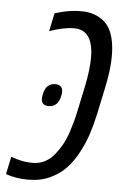

<svg xmlns="http://www.w3.org/2000/svg" viewBox="-91 -677 475 723"><g transform="rotate(5 146.5 -315.5)"><path d="M294.9 -585Q316.4 -546.9 316.4 -480Q316.4 -428.7 300.3 -354.5L279.8 -257.8Q271 -217.8 259.8 -183.1Q248.5 -148.4 229 -111.6Q209.5 -74.7 185.1 -49.1Q160.6 -23.4 124.8 -6.8Q88.9 9.8 42.5 9.8Q-3.9 9.8 -42 -3.9L-27.8 -70.8Q-26.9 -70.8 -20.3 -68.1Q-13.7 -65.4 -7.3 -63.7Q-1 -62 8.8 -59.6Q28.3 -54.7 54 -54.7Q79.6 -54.7 100.3 -65.4Q121.1 -76.2 136 -95Q150.9 -113.8 162.4 -134Q173.8 -154.3 182.6 -179.7Q196.8 -223.1 204.1 -257.8L224.6 -354.5Q238.8 -421.4 238.8 -468.3Q238.8 -573.2 166 -573.2Q127 -573.2 72.8 -554.2L87.4 -623Q89.4 -623.5 100.3 -626.7Q111.3 -629.9 122.1 -632.3Q154.3 -639.6 189.5 -639.6Q224.6 -639.6 252.7 -624.8Q280.8 -609.9 294.9 -585ZM112.8 -357.4Q141.6 -357.4 141.6 -330.1Q141.6 -323.2 139.6 -314.9Q130.9 -272.9 95.2 -272.9Q67.9 -272.9 67.9 -299.3Q67.9 -306.2 69.8 -314.9Q78.6 -357.4 112.8 -357.4Z"/></g></svg>

Font: Open Sans Hebrew Condensed
Style: Italic
Weight: 400
Width: 3
Italic angle: -12°
Foundry: Ascender Corporation, Yanek Iontef
Version: Version 2.001;PS 002.001;hotconv 1.0.70;makeotf.lib2.5.58329